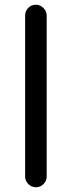

<svg xmlns="http://www.w3.org/2000/svg" viewBox="-20 -601 303 810"><path d="M86 144V-535Q86 -554 99 -567.5Q112 -581 131 -581Q149 -581 163 -567.5Q177 -554 177 -535V144Q177 162 163.5 175.5Q150 189 132 189Q113 189 99.5 175.5Q86 162 86 144Z"/></svg>

Font: 寒蝉全圆体
Style: Regular
Weight: 400
Designer: Warren2060
      Designed by Motoya company      

      [Varela Round]
      Joe Prince(Latin component); Avraham Cornf
Foundry: ChillType
Version: Version 3.200